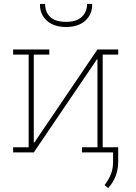

<svg xmlns="http://www.w3.org/2000/svg" viewBox="-20 -782 700 985"><path d="M47.4 0V-26.4H127V-502H47.4V-528.3H232.9V-502H153.3V-51.8L156.2 -50.8L480 -528.3H586.4V-502H506.8V-26.4H586.4V0H400.4V-26.4H480V-476.6L477.1 -477.5L153.3 0ZM319.3 -643.6Q256.3 -643.6 220.5 -675.8Q184.6 -708 185.1 -758.8L186 -761.7H211.4Q211.4 -720.7 237.3 -695.3Q263.2 -669.9 319.3 -669.9Q373 -669.9 399.9 -695.8Q426.8 -721.7 426.8 -761.7H452.1L453.1 -758.8Q453.1 -708 417.5 -675.8Q381.8 -643.6 319.3 -643.6ZM534.7 183.1 516.6 167.5Q539.1 137.7 549.6 110.1Q560.1 82.5 560.1 46.4V-19H586.4V45.4Q586.4 88.4 572.8 122.6Q559.1 156.7 534.7 183.1Z"/></svg>

Font: Roboto Slab Thin
Style: Regular
Weight: 100
Designer: Google
Version: Version 2.000; ttfautohint (v1.8.1.43-b0c9)